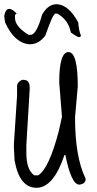

<svg xmlns="http://www.w3.org/2000/svg" viewBox="-34 -841 461 911"><path d="M335 -431 322 -284Q322 -96 372 6V10Q372 30 345 35H341Q304 33 276 -106H272Q220 50 139 50Q58 50 35 -81L32 -140V-159L47 -387V-431Q47 -451 70 -462H79Q107 -462 107 -425V-419L91 -152V-115Q91 -35 129 -9H147Q198 -40 245 -219L260 -287L247 -450Q247 -594 291 -594Q335 -594 335 -431ZM350 -672Q349 -665 340.5 -665Q332 -665 302 -687Q291 -746 239 -776L230 -777Q217 -777 181 -672Q150 -631 108 -631Q107 -631 106 -631Q35 -636 -10 -735L-14 -765Q-8 -799 10 -799Q24 -799 45 -777L37 -770V-758Q36 -716 101 -676H111H112Q139 -676 166 -772Q194 -821 234 -821Q235 -821 236 -821Q292 -818 337 -735Q340 -696 350 -672Z"/></svg>

Font: Just Me Again Down Here
Style: Regular
Weight: 400
Designer: Kimberly Geswein
Foundry: Kimberly Geswein
Version: Version 1.002 2007